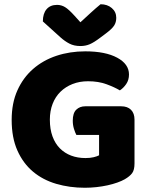

<svg xmlns="http://www.w3.org/2000/svg" viewBox="-20 -867 704 905"><path d="M614 -97Q614 -66 603 -51Q592 -36 568 -22Q554 -14 533 -6.5Q512 1 487 6.5Q462 12 434.5 15Q407 18 380 18Q308 18 245 -0.5Q182 -19 135.5 -58Q89 -97 62 -157.5Q35 -218 35 -302Q35 -381 62 -441Q89 -501 136 -542Q183 -583 246 -604Q309 -625 382 -625Q477 -625 532.5 -595Q588 -565 588 -516Q588 -490 575 -471Q562 -452 545 -441Q520 -456 482 -470Q444 -484 395 -484Q355 -484 322 -471Q289 -458 265 -434.5Q241 -411 228 -377.5Q215 -344 215 -303Q215 -258 227.5 -224Q240 -190 262.5 -167.5Q285 -145 315.5 -133.5Q346 -122 383 -122Q405 -122 421.5 -126Q438 -130 447 -135V-231H340Q334 -242 328.5 -260Q323 -278 323 -298Q323 -334 339.5 -350Q356 -366 382 -366H551Q581 -366 597.5 -349.5Q614 -333 614 -303ZM359 -762Q384 -785 408 -807Q432 -829 454 -847Q486 -847 507 -829Q528 -811 528 -783Q528 -762 518 -746.5Q508 -731 480 -710L452 -689Q423 -667 403 -658.5Q383 -650 359 -650Q329 -650 307 -661.5Q285 -673 265 -691L182 -766Q182 -803 199.5 -823.5Q217 -844 249 -844Q269 -844 286.5 -833.5Q304 -823 332 -792Z"/></svg>

Font: Baloo 2 ExtraBold
Style: Regular
Weight: 800
Designer: Sarang Kulkarni and Ek Type
Foundry: Ek Type
Version: Version 1.640;hotconv 1.0.111;makeotfexe 2.5.65597; ttfautoh